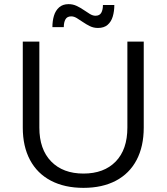

<svg xmlns="http://www.w3.org/2000/svg" viewBox="-20 -901 805 927"><path d="M170 -285Q170 -180 227 -121.5Q284 -63 383 -63Q482 -63 538.5 -121Q595 -179 595 -285V-700H674V-285Q674 -194 639.5 -128.5Q605 -63 539.5 -28.5Q474 6 383 6Q292 6 226 -28.5Q160 -63 125 -128.5Q90 -194 90 -285V-700H170ZM532 -877Q532 -847 524.5 -821.5Q517 -796 499.5 -781Q482 -766 453 -766Q432 -766 414.5 -774.5Q397 -783 381 -794Q365 -805 351 -813.5Q337 -822 324 -822Q304 -822 296 -807.5Q288 -793 288 -770H233Q233 -800 240.5 -825Q248 -850 265.5 -865.5Q283 -881 311 -881Q332 -881 350 -872.5Q368 -864 384 -853Q400 -842 414 -833.5Q428 -825 441 -825Q461 -825 469 -839.5Q477 -854 477 -877Z"/></svg>

Font: Alexandria Light
Style: Regular
Weight: 300
Designer: Mohamed Gaber
Foundry: Kief Type Foundry
Version: Version 5.100